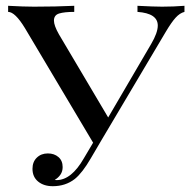

<svg xmlns="http://www.w3.org/2000/svg" viewBox="-20 -628 656 662"><path d="M616 -608V-587Q600 -583 585.5 -567Q571 -551 552 -519L330 -145L293 -82Q264 -32 238 -11Q206 14 162 14Q131 14 111.5 -2Q92 -18 92 -46Q92 -70 107 -84.5Q122 -99 145 -99Q167 -99 181.5 -86.5Q196 -74 196 -52Q196 -37 188.5 -26Q181 -15 169 -8Q171 -7 175 -7Q226 -7 269 -82L301 -136L66 -531Q32 -587 8 -587V-608Q62 -605 97 -605Q173 -605 236 -608V-587Q202 -587 184 -581.5Q166 -576 166 -557Q166 -540 183 -510L353 -223L501 -476Q524 -515 524 -540Q524 -582 454 -587V-608Q511 -605 539 -605Q578 -605 616 -608Z"/></svg>

Font: Playfair Display SC
Style: Regular
Weight: 400
Designer: Claus Eggers Sørensen
Foundry: Claus Eggers Sørensen
Version: Version 1.200; ttfautohint (v1.6)